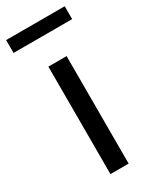

<svg xmlns="http://www.w3.org/2000/svg" viewBox="-201 -788 679 840"><g transform="rotate(-30 138.0 -368.0)"><path d="M92 0V-543H184V0ZM-10 -671V-736H286V-671Z"/></g></svg>

Font: Noto Sans KR
Style: Regular
Weight: 400
Designer: Ryoko NISHIZUKA  (kana, bopomofo & ideographs); Paul D. Hunt (Latin, Greek & Cyrillic); Sandoll Communications , Soo-you
Foundry: Adobe
Version: Version 2.004-H2;hotconv 1.0.118;makeotfexe 2.5.65603